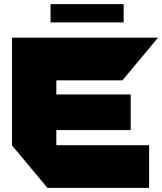

<svg xmlns="http://www.w3.org/2000/svg" viewBox="-20 -907 782 927"><path d="M209 0 38 -205V-206H700V0ZM38 -206V-725H252V-206ZM252 -279V-451H611V-279ZM252 -519V-725H742V-724L571 -519ZM224 -799V-887H577V-799Z"/></svg>

Font: Foldit ExtraBold
Style: Regular
Weight: 800
Version: Version 1.003